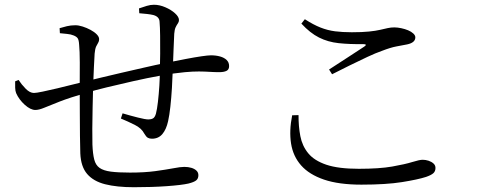

<svg xmlns="http://www.w3.org/2000/svg" viewBox="-20 -783 2040 815"><path d="M234.2 -642.1 233 -663.4Q247.7 -667.9 264 -671.8Q280.3 -675.8 300 -675.8Q313.7 -675.8 331 -670.3Q348.2 -664.8 364.3 -656.2Q380.4 -647.6 390.6 -637.2Q400.8 -626.8 400.8 -616.8Q400.8 -607.9 396.8 -601.7Q392.8 -595.5 388.1 -585.6Q383.5 -575.6 381.7 -555.6Q380 -534.9 378.7 -499.1Q377.4 -463.3 375.4 -420.9Q374 -374.9 373.1 -326.4Q372.2 -277.9 371.8 -236.6Q371.5 -195.3 372.3 -169.7Q373.9 -129.8 380 -105.9Q386.1 -82 402.7 -70.3Q419.3 -58.6 450.4 -54.5Q481.5 -50.4 531.7 -50.4Q593.1 -50.4 639 -56.6Q684.9 -62.9 715.6 -68.7Q746.2 -74.6 762.1 -74.6Q779.2 -74.6 792.6 -70.5Q805.9 -66.5 814 -58.7Q822.1 -51 822.1 -39.3Q822.1 -24.6 812.6 -17.2Q803.1 -9.7 779.9 -3.9Q750.7 2.7 688.4 7.2Q626.2 11.7 548.1 11.7Q476.1 11.7 426.3 -0.9Q376.5 -13.5 349.9 -44.6Q323.3 -75.6 320.9 -131.8Q319.9 -162.5 319.4 -207.3Q318.9 -252.2 318.8 -303.9Q318.7 -355.5 318.4 -406.7Q319 -466.8 318.7 -517.6Q318.4 -568.3 316 -591.9Q314.8 -613.7 309.5 -620.9Q304.2 -628 292.4 -632.6Q281 -637.5 264.8 -639Q248.6 -640.5 234.2 -642.1ZM571.2 -726.8 570 -747.3Q587.3 -753.4 603.1 -758.1Q618.9 -762.8 633.4 -762.8Q657.3 -762.8 681.9 -752.1Q706.6 -741.5 723.1 -726.4Q739.7 -711.3 739.7 -697.8Q739.7 -689.9 734.9 -683.4Q730.1 -676.8 725.6 -667.4Q721 -657.9 719.6 -639.7Q718 -611.4 716.7 -572.6Q715.5 -533.9 713.5 -488.8Q712.3 -451.7 709.8 -409.8Q707.3 -368 703.2 -330.5Q699.1 -293.1 693.5 -268.4Q685.8 -233.6 669.2 -213.9Q652.5 -194.2 625.1 -194.2Q614.7 -194.2 607.5 -198.2Q600.3 -202.3 592.3 -216.1Q580.8 -238.7 551.8 -253.1Q522.8 -267.6 493.1 -279.9L500.3 -301.9Q533.2 -292.1 565.1 -284.1Q596.9 -276 610.3 -276Q621.4 -276 629.5 -280.5Q637.5 -285 641.9 -300.5Q646.7 -318.7 650.4 -350.7Q654.1 -382.8 656.4 -418.8Q658.6 -454.7 658.6 -483.6Q659.6 -514.5 659.9 -554.1Q660.1 -593.6 659.7 -631Q659.3 -668.3 657.3 -691Q656.3 -712.3 630.6 -719.3Q619.5 -721.9 604.6 -723.6Q589.6 -725.4 571.2 -726.8ZM348 -389.4Q276 -368.5 233.6 -352Q191.3 -335.4 168.2 -325.8Q145.2 -316.2 130.3 -316.2Q109.6 -316.2 85.1 -338.2Q60.6 -360.3 48.5 -387.7Q44.7 -397.4 44.4 -410.6Q44.1 -423.8 44.3 -437.8L58.9 -443.6Q71.3 -424.4 89 -406.4Q106.7 -388.4 124.1 -388.4Q133.9 -388.4 161.6 -394.2Q189.2 -400 224.3 -408.3Q259.4 -416.6 292.9 -425.2Q326.4 -433.8 348.2 -438.8Q368 -443.5 407 -453.1Q446 -462.8 495 -473.9Q543.9 -485 593.1 -496.4Q642.4 -507.8 681.8 -515.6Q728.6 -525 767.8 -532.5Q807.1 -540 835.3 -544.1Q863.5 -548.2 875.6 -548.2Q896.5 -548.2 914.1 -543.3Q931.6 -538.5 942.1 -528.3Q952.5 -518.2 952.5 -502.4Q952.5 -487.6 941.5 -482.2Q930.5 -476.7 910.4 -476.7Q890.7 -476.7 870.4 -478Q850.1 -479.4 824.8 -479.6Q799.5 -479.8 764.5 -476.6Q720.5 -472.6 662.7 -462.3Q604.9 -451.9 544.8 -438.3Q484.7 -424.7 432.6 -412.1Q380.5 -399.5 348 -389.4Z M1259.3 -682.8 1274 -701.4Q1310.1 -678.1 1340.5 -666.1Q1370.9 -654.1 1402.4 -650.1Q1434 -646.1 1473.4 -646.1Q1517.5 -646.1 1546.3 -649.1Q1575 -652 1593.6 -656.4Q1612.1 -660.8 1625.7 -663.7Q1639.2 -666.7 1653.7 -666.7Q1667.4 -666.7 1683.2 -663.3Q1699 -660 1712.4 -654.4Q1725.8 -648.8 1734.4 -640.8Q1743 -632.8 1743 -624.5Q1743 -601.8 1708.1 -594.5Q1687.8 -590.5 1662.7 -585.9Q1637.7 -581.3 1600.5 -566.8Q1575.6 -558.3 1539.1 -541.2Q1502.7 -524.2 1463.6 -504.9Q1424.5 -485.7 1389.6 -467.8L1376.8 -487.9Q1414.5 -512.7 1456.6 -539.7Q1498.7 -566.7 1526.4 -585.3Q1541.4 -595.5 1521.6 -595.7Q1463.4 -594.9 1417.7 -599.8Q1372 -604.7 1334.2 -623.7Q1296.4 -642.7 1259.3 -682.8ZM1247.2 -294.4 1220.2 -293.6Q1207 -227.8 1215.5 -173.7Q1224 -119.6 1258.3 -80.8Q1292.6 -42 1355.5 -20.6Q1418.4 0.8 1514.1 0.8Q1618.8 0.8 1686.3 -10Q1753.9 -20.8 1788.4 -32Q1810.6 -39.7 1819.6 -47.9Q1828.5 -56.1 1828.5 -70.1Q1828.5 -81.3 1820.2 -88.9Q1811.8 -96.5 1799.2 -100.7Q1786.6 -104.8 1774.1 -104.8Q1760.9 -104.8 1730.2 -95.3Q1699.6 -85.8 1645 -76.1Q1590.3 -66.5 1503.3 -66.5Q1416.5 -66.5 1365.2 -83.8Q1313.9 -101.2 1288.4 -132.4Q1262.8 -163.7 1254.9 -205.1Q1246.9 -246.5 1247.2 -294.4Z"/></svg>

Font: Noto Serif JP
Style: Regular
Weight: 200
Designer: Ryoko NISHIZUKA 西塚涼子 (kana & ideographs); Frank Grießhammer (Latin, Greek & Cyrillic); Wenlong ZHANG 张文龙 (bopomofo); San
Foundry: Adobe
Version: Version 2.001;hotconv 1.1.0;makeotfexe 2.6.0